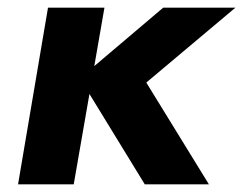

<svg xmlns="http://www.w3.org/2000/svg" viewBox="-20 -480 633 500"><path d="M105 -460 27 0H172L252 -460ZM405 -460 188 -276 357 0H524L361 -265L593 -460Z"/></svg>

Font: Jost
Style: Bold Italic
Weight: 700
Italic angle: -5°
Version: Version 3.710